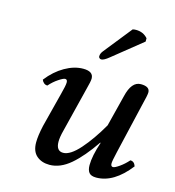

<svg xmlns="http://www.w3.org/2000/svg" viewBox="-102 -752 771 848"><g transform="rotate(15 283.0 -328.0)"><path d="M394 -143.1 392.1 -144Q342.3 -70.8 295.7 -31Q249 8.8 200.2 8.8Q164.1 8.8 141.1 -11.2Q118.2 -31.2 118.2 -71.8Q118.2 -102.5 128.9 -149.9L168.9 -306.2Q180.2 -348.1 180.2 -361.8Q180.2 -376 169.9 -376Q161.6 -376 140.4 -361.8Q119.1 -347.7 101.1 -327.1Q91.3 -327.1 84.5 -333.3Q77.6 -339.4 75.2 -347.2Q109.4 -391.1 152.1 -415.5Q194.8 -439.9 235.8 -439.9Q282.2 -439.9 282.2 -407.2Q282.2 -394.5 272 -356.9L221.2 -152.8Q212.9 -121.6 212.9 -101.1Q212.9 -58.1 245.1 -58.1Q277.3 -58.1 320.1 -106.4Q362.8 -154.8 403.8 -226.1L439.9 -369.1Q456.5 -439.9 499 -439.9Q540 -439.9 540 -413.1Q540 -400.4 527.8 -353L474.1 -123Q463.9 -79.6 463.9 -68.8Q463.9 -54.2 474.1 -54.2Q482.4 -54.2 502.7 -68.4Q522.9 -82.5 541 -103Q559.1 -103 565.9 -82Q494.6 9.8 414.1 9.8Q390.6 9.8 381.3 -2Q372.1 -13.7 372.1 -36.1Q372.1 -78.1 394 -143.1ZM400.9 -664.1Q406.7 -666 416 -666Q449.7 -666 470.2 -642.1V-627L335.9 -519Q313 -500 300.8 -500Q295.9 -500 292 -503.9Q288.1 -507.8 289.1 -512.2Q289.1 -523.9 298.8 -536.1Z"/></g></svg>

Font: Common Serif Medium
Style: Italic
Weight: 500
Italic angle: -12°
Designer: Philipp H. Poll, Khaled Hosny
Foundry: Stefan Peev, Context Ltd.
Version: Version 1.026